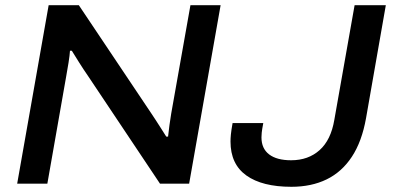

<svg xmlns="http://www.w3.org/2000/svg" viewBox="-20 -706 1512 738"><path d="M46 0 167 -686H283L563 -268Q570 -258 579.5 -243Q589 -228 600 -211Q611 -194 619 -181H626Q628 -200 631.5 -226Q635 -252 638 -269L712 -686H828L707 0H595L317 -416Q303 -436 285 -464.5Q267 -493 256 -511H249Q248 -494 243.5 -465.5Q239 -437 234 -410L162 0ZM1100 12Q988 12 927 -31.5Q866 -75 866 -162Q866 -174 867.5 -189.5Q869 -205 874 -233H992Q987 -207 986 -196Q985 -185 985 -178Q985 -135 1014.5 -112.5Q1044 -90 1099 -90Q1165 -90 1208.5 -129Q1252 -168 1265 -245L1343 -686H1463L1387 -252Q1371 -162 1332.5 -103.5Q1294 -45 1235.5 -16.5Q1177 12 1100 12Z"/></svg>

Font: Archivo SemiExpanded Medium
Style: Italic
Weight: 500
Width: 6
Italic angle: -10°
Designer: Hector Gatti
Foundry: Omnibus-Type
Version: Version 2.001